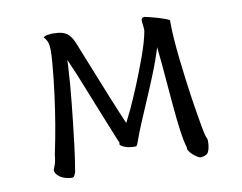

<svg xmlns="http://www.w3.org/2000/svg" viewBox="-77 -762 1154 914"><g transform="rotate(-10 500.0 -304.5)"><path d="M207.5 -578.1Q207.5 -533.7 196.8 -436.5Q180.2 -289.1 155.3 -158.7Q147 -116.2 140.1 -83Q137.2 -49.8 129.4 -31.7Q123 -17.1 122.6 -12.7Q123.5 1.5 135.3 12.7Q141.1 19 151.1 24.7Q161.1 30.3 174.8 33.9Q188.5 37.6 201.2 37.6Q208 37.6 211.2 34.4Q214.4 31.2 221.2 13.7Q231.9 -49.8 239.3 -109.9Q246.6 -169.9 252 -218.3Q257.3 -266.6 262.2 -314.5Q271.5 -403.3 275.9 -487.8L277.3 -519Q298.8 -469.7 312 -438Q325.2 -406.2 339.8 -368.7Q354.5 -331.1 370.6 -291.5Q384.8 -256.8 408.7 -196.8Q438 -122.6 445.3 -106.4Q449.7 -95.2 450.2 -94.7Q453.1 -92.3 453.1 -87.4Q453.1 -85.9 452.9 -84.5Q452.6 -83 452.6 -82.5Q452.1 -81.1 451.7 -79.1Q455.6 -73.2 462.9 -69.3Q482.9 -59.1 504.9 -57.1Q516.1 -56.2 522.5 -56.2Q529.3 -56.2 531.2 -58.6Q534.7 -63 539.1 -75.7Q552.7 -114.7 574.2 -165.5Q628.9 -293 640.1 -320.3Q651.4 -347.7 660.4 -369.6Q669.4 -391.6 675.8 -408.2Q688.5 -441.4 698.2 -471.2L709 -503.9L712.4 -469.7Q718.3 -413.6 723.6 -346.2Q729 -278.8 734.9 -214.6Q740.7 -150.4 748 -95.5Q755.4 -40.5 765.6 -7.8Q764.6 -5.4 764.6 -3.9Q764.6 0 769.5 7.3Q781.2 26.4 806.6 42Q816.4 48.3 822.3 48.3Q851.6 46.4 860.4 29.3Q869.6 10.3 869.6 -22.5Q869.6 -26.9 868.9 -30.8Q868.2 -34.7 862.3 -47.4Q856.9 -67.9 852.1 -95.2Q847.2 -122.6 844.7 -137.7Q842.3 -152.8 839.6 -168.9Q836.9 -185.1 834.2 -202.4Q831.5 -219.7 828.6 -238.3Q815.4 -327.6 803.7 -431.2Q791.5 -543.5 791.5 -606.4Q791.5 -613.3 791.5 -619.6Q781.7 -627.4 739.7 -640.1Q718.8 -646.5 700 -650.9Q681.2 -655.3 673.8 -656.7Q664.1 -655.3 661.4 -651.6Q658.7 -647.9 658.7 -640.1Q658.7 -632.3 660.6 -620.6Q662.6 -608.9 662.6 -593.8V-593.3Q654.3 -542.5 624.5 -461.9Q580.6 -341.8 532.7 -237.8Q518.1 -206.5 508.3 -188L501.5 -174.3Q481.4 -219.7 446.3 -306.2L348.6 -549.3Q331.1 -596.2 321.3 -612.8Q314 -624.5 305.7 -632.8Q293 -645 274.9 -649.9Q255.9 -654.8 227.1 -654.8Q200.2 -652.8 191.4 -648.4Q187.5 -646.5 185.1 -644Q199.2 -627.4 203.4 -613.5Q207.5 -599.6 207.5 -578.1ZM792 -619.1Z"/></g></svg>

Font: Bakudai
Style: ExtraLight
Weight: 200
Version: Version 1.48